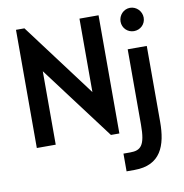

<svg xmlns="http://www.w3.org/2000/svg" viewBox="-98 -803 1072 1120"><g transform="rotate(-10 438.0 -243.0)"><path d="M815 -641C815 -679 784 -711 746 -711C708 -711 678 -679 678 -641C678 -603 708 -573 746 -573C784 -573 815 -602 815 -641ZM691 -475V-27C691 95 664 120 601 120H561V225H608C764 225 804 115 804 -26V-475ZM119 -700H69V0H181V-435L508 0H558V-700H445V-265Z"/></g></svg>

Font: Mint Spirit No2
Style: Bold
Weight: 700
Designer: HARENDAL Hirwen
Foundry: Arkandis Digital Foundry.
Version: Version 1.004;FFEdit